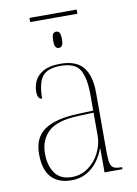

<svg xmlns="http://www.w3.org/2000/svg" viewBox="-88 -839 650 908"><g transform="rotate(-10 237.0 -385.5)"><path d="M118 -761V-781H345V-761ZM231 -617Q221 -617 215.5 -625Q210 -633 210 -656Q210 -679 215.5 -687Q221 -695 231 -695Q241 -695 246.5 -687Q252 -679 252 -656Q252 -633 246.5 -625Q241 -617 231 -617ZM182 10Q119 10 85 -26.5Q51 -63 51 -139Q51 -217 103.5 -253.5Q156 -290 264 -294L339 -297V-371Q339 -452 316.5 -492Q294 -532 223 -532Q158 -532 134.5 -499Q111 -466 111 -395Q89 -395 89 -432Q89 -460 101.5 -485Q114 -510 143.5 -526Q173 -542 224 -542Q300 -542 333.5 -500.5Q367 -459 367 -379V-97Q367 -60 371 -41.5Q375 -23 386.5 -16.5Q398 -10 422 -10H427V0H341V-114H339Q328 -83 307 -54.5Q286 -26 254.5 -8Q223 10 182 10ZM186 -5Q230 -5 264.5 -30Q299 -55 319 -94.5Q339 -134 339 -178V-287L263 -284Q162 -280 120.5 -240.5Q79 -201 79 -136Q79 -78 105 -41.5Q131 -5 186 -5Z"/></g></svg>

Font: Noto Serif Display SemiCondensed Thin
Style: Regular
Weight: 100
Width: 4
Designer: Monotype Design Team
Foundry: Monotype Imaging Inc.
Version: Version 2.009